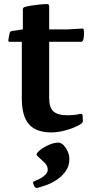

<svg xmlns="http://www.w3.org/2000/svg" viewBox="-20 -639 444 941"><path d="M232 10Q157 10 122 -30Q87 -70 87 -155V-470L92 -495V-593Q92 -602 102 -605Q116 -609 136 -612Q156 -615 176.5 -617Q197 -619 212 -619Q221 -618 221 -609V-158Q221 -112 242 -93Q263 -74 313 -74Q326 -74 341.5 -75.5Q357 -77 374 -81Q383 -83 385 -73L386 -50Q388 -42 380 -34Q363 -22 337.5 -12Q312 -2 284.5 4Q257 10 232 10ZM28 -434Q19 -434 21 -444L27 -476Q29 -486 39 -487L92 -495H312L382 -499Q391 -500 391 -489Q392 -478 391.5 -466.5Q391 -455 388 -444Q385 -434 376 -434ZM162 282Q154 283 148 274L143 261Q139 253 148 249Q176 239 195 224Q214 209 214 193Q214 173 198.5 158.5Q183 144 163 125Q156 119 162 111Q171 99 188.5 87.5Q206 76 227 68Q248 60 266 60Q279 60 291.5 72.5Q304 85 312 103.5Q320 122 320 140Q320 173 303.5 197.5Q287 222 262 239.5Q237 257 210 267Q183 277 162 282Z"/></svg>

Font: Hahmlet SemiBold
Style: Regular
Weight: 600
Version: Version 1.002